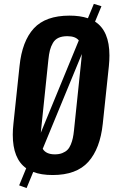

<svg xmlns="http://www.w3.org/2000/svg" viewBox="-20 -900 594 998"><path d="M191.9 -209.5 389.6 -689.9Q372.1 -711.9 330.1 -711.9Q302.7 -711.9 284.2 -703.4Q265.6 -694.8 255.1 -676.8Q244.6 -658.7 239.5 -638.7Q234.4 -618.7 231.4 -588.9L193.4 -223.6Q193.4 -221.2 192.9 -216.6Q192.4 -211.9 191.9 -209.5ZM265.1 -97.7Q287.1 -97.7 303.7 -104.2Q320.3 -110.8 330.6 -121.1Q340.8 -131.3 347.9 -148.4Q355 -165.5 358.6 -182.6Q362.3 -199.7 364.7 -223.6L402.8 -588.9Q404.8 -610.8 405.3 -619.1L202.1 -126.5Q219.2 -97.7 265.1 -97.7ZM118.2 77.6 79.6 63.5 116.2 -25.4Q46.4 -74.7 46.4 -199.7Q46.4 -226.6 49.8 -256.8L81.5 -556.2Q94.7 -686 155.8 -752.4Q216.8 -818.8 341.3 -818.8Q396 -818.8 437 -805.2L467.8 -879.9L507.3 -867.7L474.1 -787.6Q548.8 -739.7 548.8 -611.8Q548.8 -585.4 545.9 -556.2L514.2 -256.8Q500.5 -127 439 -58.6Q377.4 9.8 253.9 9.8Q193.8 9.8 152.8 -6.3Z"/></svg>

Font: Oswald
Style: Medium
Weight: 500
Designer: Vernon Adams
Foundry: Vernon Adams
Version: 3.0; ttfautohint (v0.94.23-7a4d-dirty) -l 8 -r 50 -G 150 -x 